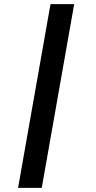

<svg xmlns="http://www.w3.org/2000/svg" viewBox="-20 -724 460 924"><path d="M67 180 223 -704H337L181 180Z"/></svg>

Font: Changa One
Style: Italic
Weight: 400
Italic angle: -12°
Designer: Eduardo Rodriguez Tunni
Foundry: Eduardo Rodriguez Tunni
Version: Version 1.003